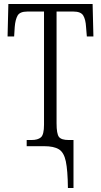

<svg xmlns="http://www.w3.org/2000/svg" viewBox="-20 -734 508 964"><path d="M321 210Q320 121 310.5 76Q301 31 275.5 15.5Q250 0 202 0H114V-31H138Q170 -31 185.5 -44.5Q201 -58 201 -108V-676H117Q80 -676 68.5 -656Q57 -636 54 -599L51 -551H18L22 -714H445L449 -551H416L412 -599Q410 -636 398 -656Q386 -676 349 -676H264V-115Q264 -62 276 -46.5Q288 -31 325 -31H349V210Z"/></svg>

Font: Noto Serif ExtraCondensed Light
Style: Regular
Weight: 300
Width: 2
Designer: Monotype Design Team
Foundry: Monotype Imaging Inc.
Version: Version 2.014; ttfautohint (v1.8.4.7-5d5b)